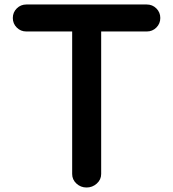

<svg xmlns="http://www.w3.org/2000/svg" viewBox="-20 -820 769 854"><path d="M633 -800Q658 -800 675.5 -782.5Q693 -765 693 -740Q693 -715 675.5 -697.5Q658 -680 633 -680H430V-46Q430 -21 410.5 -3.5Q391 14 365 14Q339 14 320 -3.5Q301 -21 301 -46V-680H97Q72 -680 54.5 -697.5Q37 -715 37 -740Q37 -765 54.5 -782.5Q72 -800 97 -800Z"/></svg>

Font: Tsukimi Rounded
Style: Bold
Weight: 700
Designer: Takashi Funayama
Foundry: Takashi Funayama
Version: Version 1.032; ttfautohint (v1.8.3)